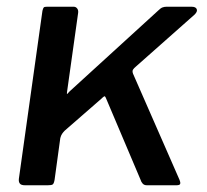

<svg xmlns="http://www.w3.org/2000/svg" viewBox="-20 -550 616 570"><path d="M513 -16Q516 -9 515 -4.5Q514 0 504 0H416Q408 0 403.5 -5Q399 -10 397 -17L294 -260Q292 -265 289.5 -264Q287 -263 281 -257L172 -162Q168 -158 164.5 -153Q161 -148 159 -140L142 -16Q140 -5 136.5 -2.5Q133 0 122 0H54Q43 0 39 -5Q35 -10 36 -19L106 -518Q108 -526 110 -528Q112 -530 119 -530H199Q205 -530 209 -525Q213 -520 212 -512L179 -277Q178 -270 179.5 -271Q181 -272 187 -279L450 -519Q457 -526 462.5 -528Q468 -530 474 -530H549Q561 -530 564 -523Q567 -516 558 -507L383 -352Q378 -348 375 -343.5Q372 -339 375 -331L513 -16Z"/></svg>

Font: Libre Franklin Thin Medium
Style: Italic
Weight: 500
Italic angle: -8°
Version: Version 3.000